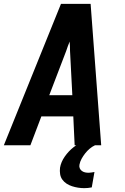

<svg xmlns="http://www.w3.org/2000/svg" viewBox="-29 -755 649 998"><path d="M-9 0 288 -735H442L497 0H359L352 -150H186L129 0ZM347 -260 335 -490Q335 -502 334.5 -514.5Q334 -527 333 -539Q328 -527 323.5 -514.5Q319 -502 315 -490L227 -260ZM409 223Q393 223 377 220.5Q361 218 345.5 213Q330 208 317 199.5Q304 191 295 178.5Q286 166 283.5 150Q281 134 283 117Q288 87 307.5 59Q327 31 353 10.5Q379 -10 410 -22.5Q441 -35 471 -39L465 0Q450 7 437 18Q424 29 413.5 42.5Q403 56 395 70.5Q387 85 384 101Q382 111 385.5 119.5Q389 128 396.5 133.5Q404 139 413 141Q422 143 432 143Q439 143 447 141.5Q455 140 462 139L448 219Q438 221 428.5 222Q419 223 409 223Z"/></svg>

Font: Iosevka Aile Extrabold Oblique
Style: Regular
Weight: 800
Italic angle: -9°
Designer: Belleve Invis
Foundry: Belleve Invis
Version: Version 31.1.0; ttfautohint (v1.8.4)